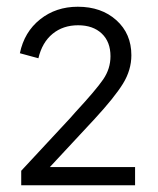

<svg xmlns="http://www.w3.org/2000/svg" viewBox="-20 -773 468 570"><path d="M43 -266 188 -422 203 -439Q265 -506 286.5 -537.5Q308 -569 308 -606Q308 -649 282 -673.5Q256 -698 212 -698Q167 -698 136 -672.5Q105 -647 94 -600L39 -615Q52 -678 99 -715.5Q146 -753 211 -753Q281 -753 325.5 -713Q370 -673 370 -609Q370 -565 345 -524.5Q320 -484 261 -420L128 -277H381V-223H43Z"/></svg>

Font: BLUETTI 2.0 Extralight
Style: Roman
Weight: 200
Designer: Stijn de Vries
Foundry: tokotype
Version: Version 2.005;October 31, 2023;FontCreator 14.0.0.2814 64-bi